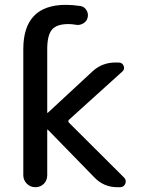

<svg xmlns="http://www.w3.org/2000/svg" viewBox="-20 -780 586 800"><path d="M77.1 -49.8V-575.2Q77.1 -759.8 254.9 -759.8Q283.2 -759.8 315.4 -754.9Q332 -752 340.8 -736.8Q349.6 -721.7 344.7 -705.1Q340.8 -690.4 326.2 -682.1Q311.5 -673.8 295.9 -676.8Q281.2 -679.7 264.6 -679.7Q215.8 -679.7 196.3 -656.2Q176.8 -632.8 176.8 -575.2V-310.5Q176.8 -309.6 177.7 -309.6L179.7 -310.5L365.2 -482.4Q406.2 -520.5 463.9 -519.5H474.6Q489.3 -519.5 495.1 -505.9Q501 -492.2 490.2 -482.4L267.6 -281.2Q261.7 -275.4 267.6 -268.6L497.1 -40Q507.8 -29.3 502 -14.6Q496.1 0 480.5 0H468.8Q412.1 0 373 -41L179.7 -239.3Q178.7 -240.2 177.7 -240.2Q176.8 -240.2 176.8 -239.3V-49.8Q176.8 -28.3 162.6 -14.2Q148.4 0 127.4 0Q106.4 0 91.8 -14.6Q77.1 -29.3 77.1 -49.8Z"/></svg>

Font: Rounded Mgen+ 2p medium
Style: Regular
Weight: 500
Designer: [Source Han Sans]
Ryoko NISHIZUKA  (kana & ideographs); Paul D. Hunt (Latin, Greek & Cyrillic); Wenlong ZHANG  (bopomofo
Version: Version 1.059.20150602